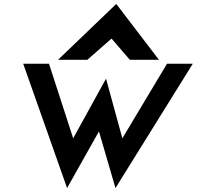

<svg xmlns="http://www.w3.org/2000/svg" viewBox="-20 -904 1000 976"><path d="M424 -600 547 -708 640 -600H788L571 -884L275 -600ZM352 -201 229 -580H98L321 52L483 -236L567 52L960 -580H829L602 -201L519 -504Z"/></svg>

Font: Charger
Style: HemiRT
Weight: 900
Designer: Jasper
Foundry: Cannot Into Space Fonts
Version: Version 0.99